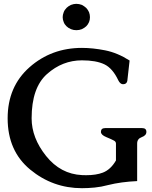

<svg xmlns="http://www.w3.org/2000/svg" viewBox="-20 -969 803 1017"><path d="M414.1 27.8Q259.3 27.8 139.9 -70.8Q20.5 -169.4 20.5 -342.3Q20.5 -510.7 136.5 -613Q252.4 -715.3 414.1 -715.3Q471.7 -715.3 536.9 -702.4Q602.1 -689.5 666.5 -648.4L654.3 -540Q650.4 -522.9 632.3 -522.9H630.4Q616.7 -523.9 606.9 -543Q576.7 -607.4 532.7 -628.4Q488.8 -649.4 414.1 -649.4Q310.5 -649.4 229 -576.9Q147.5 -504.4 147.5 -342.3Q147.5 -238.8 224.1 -142.8Q300.8 -46.9 414.6 -41.5Q426.3 -41 436.5 -41Q489.3 -41 524.9 -54.7Q566.4 -70.8 594.2 -119.1V-209Q593.8 -218.8 584 -224.1Q571.8 -231 543.2 -242.7Q514.6 -254.4 514.6 -270.5Q514.6 -290.5 537.1 -290.5H732.9Q755.4 -290.5 755.4 -270.5Q755.4 -251.5 731 -242.7Q706.5 -233.9 706.5 -209V-9.8Q621.1 -5.9 552.7 11.2Q516.6 21 481.4 24.4Q446.3 27.8 414.1 27.8ZM384.3 -809.1Q369.1 -809.1 356 -814.5Q339.8 -821.8 332 -830.1Q321.8 -839.8 317.4 -852.1Q312 -864.7 312 -877.9Q312 -890.6 317.4 -904.3Q321.8 -916.5 333 -927.7Q340.8 -935.5 355.5 -942.9Q370.6 -948.7 384.3 -948.7Q398.9 -948.7 414.1 -942.9Q426.8 -936 436.5 -927.2Q445.8 -917.5 451.7 -904.3Q456.5 -891.6 456.5 -877.9Q456.5 -863.8 451.7 -852.1Q445.8 -838.4 436.5 -829.6Q427.7 -821.3 413.6 -814.5Q399.9 -809.1 384.3 -809.1Z"/></svg>

Font: Caudex
Style: Bold
Weight: 700
Version: Version 1.01